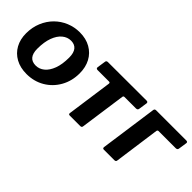

<svg xmlns="http://www.w3.org/2000/svg" viewBox="10 -1050 1570 1570"><g transform="rotate(45 795.0 -265.0)"><path d="M266 10Q193 10 139.5 -19.5Q86 -49 57 -101.5Q28 -154 28 -223Q28 -293 52.5 -351.5Q77 -410 119 -452Q161 -494 216.5 -517Q272 -540 333 -540Q406 -540 459.5 -509.5Q513 -479 541.5 -425.5Q570 -372 570 -302Q570 -213 530 -142Q490 -71 421 -30.5Q352 10 266 10ZM270 -92Q311 -92 344.5 -119.5Q378 -147 398 -200.5Q418 -254 418 -332Q418 -386 396 -413.5Q374 -441 331 -441Q290 -441 256 -413Q222 -385 202 -331Q182 -277 182 -199Q182 -146 204 -119Q226 -92 270 -92Z M1097 -424H965Q954 -424 952 -412L896 -15Q895 0 877 0H756Q740 0 743 -17L798 -409Q799 -416 796.5 -420Q794 -424 787 -424H655Q636 -424 638 -441L649 -515Q651 -530 668 -530L1114 -531Q1131 -531 1130 -515L1119 -441Q1117 -424 1097 -424Z M1150 0Q1135 0 1137 -17L1207 -515Q1209 -530 1226 -530H1574Q1582 -530 1586.5 -526.5Q1591 -523 1590 -515L1579 -441Q1577 -424 1557 -424H1359Q1349 -424 1346 -412L1291 -15Q1290 0 1272 0Z"/></g></svg>

Font: Libre Franklin
Style: Bold Italic
Weight: 700
Italic angle: -8°
Designer: Pablo Impallari, Rodrigo Fuenzalida, Nhung Nguyen
Foundry: Impallari Type
Version: Version 3.000